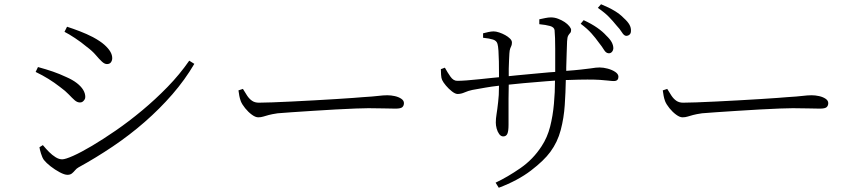

<svg xmlns="http://www.w3.org/2000/svg" viewBox="-20 -834 4040 905"><path d="M284 -684 296 -708Q324 -699 356.5 -686.5Q389 -674 418 -659Q453 -640 472 -623Q491 -606 500 -590.5Q509 -575 509 -560Q509 -549 503 -540.5Q497 -532 484 -532Q473 -532 460.5 -543.5Q448 -555 431.5 -574.5Q415 -594 388 -614Q363 -635 333.5 -654.5Q304 -674 284 -684ZM872 -548 896 -533Q852 -458 792.5 -389.5Q733 -321 662 -259Q591 -197 511.5 -143.5Q432 -90 350 -45Q341 -40 334 -31.5Q327 -23 319 -16.5Q311 -10 298 -10Q284 -10 261.5 -22Q239 -34 218.5 -50Q198 -66 187 -80Q179 -91 173 -111Q167 -131 166 -140L182 -150Q197 -132 211.5 -117.5Q226 -103 242 -93Q258 -83 273 -83Q288 -83 325 -99.5Q362 -116 413.5 -146.5Q465 -177 526 -219Q587 -261 649.5 -313Q712 -365 769.5 -424Q827 -483 872 -548ZM148 -495 159 -518Q199 -507 229.5 -496.5Q260 -486 292 -471Q322 -458 342 -442.5Q362 -427 372 -410.5Q382 -394 382 -377Q382 -370 378.5 -364.5Q375 -359 370 -355Q365 -351 357 -351Q344 -351 332 -361.5Q320 -372 304.5 -388.5Q289 -405 263 -424Q236 -445 208.5 -462Q181 -479 148 -495Z M1125 -415Q1135 -398 1145 -383Q1155 -368 1168 -359Q1181 -350 1200 -350Q1222 -350 1263 -351.5Q1304 -353 1355.5 -355.5Q1407 -358 1460.5 -361Q1514 -364 1562.5 -367Q1611 -370 1645 -372.5Q1679 -375 1689 -376Q1739 -379 1763 -382Q1787 -385 1806 -385Q1823 -385 1841 -381Q1859 -377 1871.5 -368.5Q1884 -360 1884 -348Q1884 -336 1876.5 -329Q1869 -322 1844 -322Q1819 -322 1790 -323Q1761 -324 1717 -324Q1699 -324 1657 -322.5Q1615 -321 1561.5 -318Q1508 -315 1454 -311.5Q1400 -308 1355.5 -305Q1311 -302 1289 -300Q1262 -296 1247 -292Q1232 -288 1221 -284.5Q1210 -281 1197 -281Q1184 -281 1167 -293.5Q1150 -306 1135.5 -324Q1121 -342 1115 -357Q1110 -371 1108 -382.5Q1106 -394 1104 -408Z M2522 -720V-743Q2536 -746 2550.5 -749Q2565 -752 2577 -752Q2594 -752 2611 -745.5Q2628 -739 2641.5 -730Q2655 -721 2663.5 -710.5Q2672 -700 2672 -693Q2672 -683 2667.5 -678.5Q2663 -674 2658.5 -666.5Q2654 -659 2653 -640Q2652 -616 2651 -582.5Q2650 -549 2649 -516Q2649 -508 2649 -500Q2691 -503 2717 -506Q2747 -509 2763 -511.5Q2779 -514 2788 -515Q2797 -516 2806 -516Q2824 -516 2844.5 -510.5Q2865 -505 2880 -495Q2895 -485 2895 -472Q2895 -463 2890 -457.5Q2885 -452 2873 -452Q2863 -452 2847.5 -454Q2832 -456 2808 -457.5Q2784 -459 2749 -459Q2710 -459 2660 -457Q2653 -457 2647 -457Q2646 -399 2642 -339Q2638 -278 2623 -221Q2608 -164 2574 -118Q2544 -77 2482.5 -30Q2421 17 2331 51L2316 27Q2373 0 2433 -41.5Q2493 -83 2533 -145Q2560 -186 2573 -237Q2586 -288 2591 -345Q2596 -399 2596 -454Q2576 -453 2555 -451Q2500 -447 2448 -442Q2411 -438 2378 -435Q2378 -402 2377 -369Q2377 -326 2377 -293Q2377 -260 2377 -246Q2377 -216 2371.5 -203.5Q2366 -191 2352 -191Q2341 -191 2333 -202Q2325 -213 2321 -228Q2317 -243 2317 -256Q2317 -275 2320.5 -296Q2324 -317 2328 -353Q2332 -382 2332 -430Q2296 -426 2268 -421Q2232 -415 2206 -410Q2187 -406 2170 -398.5Q2153 -391 2137 -391Q2126 -391 2110.5 -403Q2095 -415 2082 -430.5Q2069 -446 2064 -457Q2060 -465 2059 -481.5Q2058 -498 2058 -508L2077 -515Q2089 -493 2103 -473Q2117 -453 2135 -453Q2152 -453 2179.5 -455Q2207 -457 2239 -460.5Q2271 -464 2301 -467Q2318 -469 2332 -470Q2332 -480 2332 -492Q2332 -517 2331.5 -544.5Q2331 -572 2329.5 -594.5Q2328 -617 2325 -627Q2321 -642 2304 -647.5Q2287 -653 2257 -656V-677Q2268 -680 2282 -683Q2296 -686 2307 -686Q2318 -686 2333 -681Q2348 -676 2361.5 -668.5Q2375 -661 2384 -652Q2393 -643 2393 -634Q2393 -624 2390.5 -618.5Q2388 -613 2385 -605.5Q2382 -598 2381 -582Q2380 -572 2379.5 -553Q2379 -534 2378 -510Q2378 -493 2378 -475Q2396 -477 2417 -479Q2453 -482 2492 -486Q2531 -490 2568 -493Q2583 -494 2597 -495Q2597 -559 2597 -604Q2597 -660 2594 -692Q2592 -706 2572.5 -711.5Q2553 -717 2522 -720ZM2802 -634Q2788 -654 2768 -676.5Q2748 -699 2717 -722L2731 -739Q2768 -722 2794.5 -703.5Q2821 -685 2837 -667Q2856 -649 2863.5 -634.5Q2871 -620 2871 -606Q2870 -595 2863.5 -588.5Q2857 -582 2848 -583Q2836 -584 2827 -599Q2818 -614 2802 -634ZM2885 -715Q2869 -735 2850 -754.5Q2831 -774 2798 -797L2813 -814Q2850 -799 2876.5 -783Q2903 -767 2920 -749Q2939 -732 2947 -717.5Q2955 -703 2954 -688Q2954 -677 2947.5 -671Q2941 -665 2931 -665Q2921 -666 2911.5 -681.5Q2902 -697 2885 -715Z M3125 -415Q3135 -398 3145 -383Q3155 -368 3168 -359Q3181 -350 3200 -350Q3222 -350 3263 -351.5Q3304 -353 3355.5 -355.5Q3407 -358 3460.5 -361Q3514 -364 3562.5 -367Q3611 -370 3645 -372.5Q3679 -375 3689 -376Q3739 -379 3763 -382Q3787 -385 3806 -385Q3823 -385 3841 -381Q3859 -377 3871.5 -368.5Q3884 -360 3884 -348Q3884 -336 3876.5 -329Q3869 -322 3844 -322Q3819 -322 3790 -323Q3761 -324 3717 -324Q3699 -324 3657 -322.5Q3615 -321 3561.5 -318Q3508 -315 3454 -311.5Q3400 -308 3355.5 -305Q3311 -302 3289 -300Q3262 -296 3247 -292Q3232 -288 3221 -284.5Q3210 -281 3197 -281Q3184 -281 3167 -293.5Q3150 -306 3135.5 -324Q3121 -342 3115 -357Q3110 -371 3108 -382.5Q3106 -394 3104 -408Z"/></svg>

Font: Early Summer Mincho Light
Style: Regular
Weight: 300
Designer: GuiWonder
Version: Version 1.002